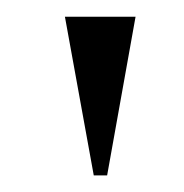

<svg xmlns="http://www.w3.org/2000/svg" viewBox="-20 -712 221 231"><path d="M143.1 -691.9 108.9 -501H92.8L58.1 -691.9Z"/></svg>

Font: Halibut Cnd
Style: Regular
Weight: 400
Width: 3
Designer: Matteo Maggi
Foundry: Collletttivo
Version: Version 3.080 | FøM Fix